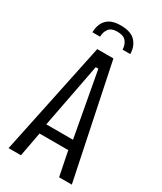

<svg xmlns="http://www.w3.org/2000/svg" viewBox="-195 -845 772 915"><g transform="rotate(30 190.5 -387.0)"><path d="M187 -774Q244 -774 269 -746.5Q294 -719 294 -678H252Q251 -704 237 -722Q223 -740 188 -740Q155 -740 141.5 -721.5Q128 -703 128 -678H86Q86 -702 95 -724Q104 -746 126 -760Q148 -774 187 -774ZM16 0 146 -620H235L364 0H294L267 -134H109L84 0ZM181 -532 115 -188H262L199 -532L197 -542H183Z"/></g></svg>

Font: Smooch Sans Medium
Style: Regular
Weight: 500
Designer: Robert E. Leuschke
Foundry: Robert E. Leuschke
Version: Version 1.010; ttfautohint (v1.8.3)